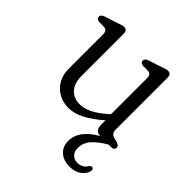

<svg xmlns="http://www.w3.org/2000/svg" viewBox="-185 -606 957 957"><g transform="rotate(45 294.0 -127.0)"><path d="M101 -128.5V-370.5Q101 -396.5 80 -398.5L41 -399.5Q23.5 -402.5 23.5 -416.5Q23.5 -431 44 -438L109.5 -459Q120.5 -462.5 130.5 -466.2Q140.5 -470 148 -470Q171.5 -470 171.5 -445V-146.5Q171.5 -94.5 197.5 -67.2Q223.5 -40 265.5 -40Q325.5 -40 401 -107.5L410.5 -116V-370.5Q410.5 -396.5 389.5 -398.5L350.5 -399.5Q333 -402.5 333 -416.5Q333 -431 353.5 -438L419 -459Q430 -462.5 440 -466.2Q450 -470 457.5 -470Q481 -470 481 -445V-77Q481 -50 507 -43L528 -38Q548.5 -32 548.5 -18Q548.5 0 525.5 0H508.5Q463 26.5 437.5 55Q412 83.5 412 120.5Q412 147.5 427 161Q442 174.5 463 174.5Q478 174.5 492.2 167.8Q506.5 161 514.5 146Q522 135.5 530.5 136.5Q535 137.5 538.5 142.2Q542 147 539.5 156Q536 178 511.5 196.8Q487 215.5 449 215.5Q405 215.5 379.2 191.8Q353.5 168 353.5 129Q353.5 53.5 449 -0.5Q430 -1.5 421.2 -12Q412.5 -22.5 412.5 -46V-75Q364.5 -32.5 321.5 -10Q278.5 12.5 239 12.5Q179 12.5 140 -26.2Q101 -65 101 -128.5Z"/></g></svg>

Font: Fraunces 9pt SuperSoft Light
Style: Regular
Weight: 300
Version: Version 1.000;[b76b70a41]